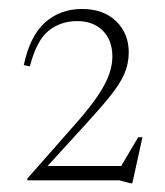

<svg xmlns="http://www.w3.org/2000/svg" viewBox="-20 -702 368 428"><path d="M239 -313 288 -396H297.5L275 -293.5H270.5L246 -300H41V-304L155 -433.5Q184 -467 200.5 -492.2Q217 -517.5 223.8 -537.8Q230.5 -558 230.5 -575.5Q230.5 -612.5 209 -633.8Q187.5 -655 152 -655Q116 -655 89 -634Q62 -613 46.5 -554L33 -557Q47 -622.5 80.8 -652.2Q114.5 -682 163 -682Q210.5 -682 238.8 -654.8Q267 -627.5 267 -585Q267 -560 257 -537Q247 -514 223.8 -485.5Q200.5 -457 161.5 -414.5L65 -309L71 -332H265.5Z"/></svg>

Font: Newsreader 24pt ExtraLight
Style: Regular
Weight: 250
Designer: Hugues Gentile
Foundry: Production Type
Version: Version 1.003